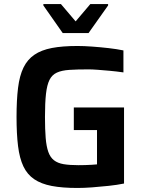

<svg xmlns="http://www.w3.org/2000/svg" viewBox="-20 -924 709 952"><path d="M364 8Q289 8 236.5 -2Q184 -12 149.5 -35.5Q115 -59 96 -99Q77 -139 69.5 -199.5Q62 -260 62 -344Q62 -428 69.5 -488.5Q77 -549 96.5 -589Q116 -629 150.5 -652.5Q185 -676 237 -686Q289 -696 364 -696Q397 -696 437.5 -693Q478 -690 518 -685.5Q558 -681 592 -674V-565Q557 -570 524 -573Q491 -576 464 -578Q437 -580 419 -580Q362 -580 324 -577.5Q286 -575 262 -564Q238 -553 225.5 -528Q213 -503 208 -458.5Q203 -414 203 -344Q203 -282 206.5 -240Q210 -198 219.5 -171Q229 -144 247.5 -129.5Q266 -115 295.5 -110Q325 -105 369 -105Q385 -105 402.5 -105.5Q420 -106 435.5 -107Q451 -108 461 -109V-279H346V-391H595V-14Q561 -7 519 -2.5Q477 2 437 5Q397 8 364 8ZM291 -760 195 -897V-904H282L355 -818L428 -904H516V-897L419 -760Z"/></svg>

Font: Saira Thin SemiBold
Style: Regular
Weight: 600
Version: Version 1.101